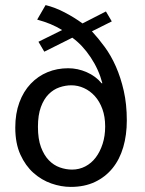

<svg xmlns="http://www.w3.org/2000/svg" viewBox="-20 -725 568 754"><path d="M248 -457Q285 -457 320.5 -441.5Q356 -426 379 -398H382Q368 -452 336 -500Q304 -548 264 -577L154 -522L131 -561L224 -607Q201 -621 178 -630.5Q155 -640 126 -648L159 -705Q196 -696 233.5 -676.5Q271 -657 304 -633L396 -680L419 -641L341 -602Q366 -575 391 -541Q416 -507 435 -464Q454 -421 466 -368.5Q478 -316 478 -252Q478 -195 464 -147Q450 -99 422 -64.5Q394 -30 353 -10.5Q312 9 258 9Q220 9 181.5 -4.5Q143 -18 111.5 -46Q80 -74 60 -118Q40 -162 40 -224Q40 -279 56 -322.5Q72 -366 100.5 -396Q129 -426 166.5 -441.5Q204 -457 248 -457ZM260 -390Q237 -390 213.5 -382Q190 -374 171 -355Q152 -336 140.5 -304.5Q129 -273 129 -227Q129 -179 141 -147Q153 -115 172 -95.5Q191 -76 215 -67.5Q239 -59 263 -59Q291 -59 315 -71.5Q339 -84 356 -106.5Q373 -129 383 -160Q393 -191 393 -228Q393 -267 382 -297Q371 -327 352.5 -347.5Q334 -368 310 -379Q286 -390 260 -390Z"/></svg>

Font: Mukta Malar
Style: Regular
Weight: 400
Designer: Aadarsh Rajan, Girish Dalvi, Yashodeep Gholap
Foundry: Ek Type
Version: Version 2.538;PS 1.000;hotconv 16.6.51;makeotf.lib2.5.65220;